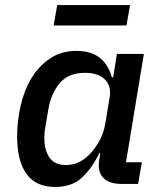

<svg xmlns="http://www.w3.org/2000/svg" viewBox="-20 -730 640 762"><path d="M199 12Q122 12 85 -40Q48 -92 48 -188Q48 -250 62 -311Q76 -372 105 -420Q134 -468 178.5 -498Q223 -528 284 -528Q341 -528 375.5 -501Q410 -474 424 -423H429L444 -516H551L480 -86H543L528 0H463Q411 0 388.5 -26Q366 -52 374 -96L378 -122H374Q345 -62 305 -25Q265 12 199 12ZM242 -75Q301 -75 346 -129Q362 -148 377 -176Q392 -204 398 -240L415 -343Q423 -388 396.5 -414.5Q370 -441 317 -441Q252 -441 217.5 -400.5Q183 -360 172 -297L160 -226Q158 -217 157 -205.5Q156 -194 156 -183Q156 -134 176.5 -104.5Q197 -75 242 -75ZM207 -710H496L482 -629H193Z"/></svg>

Font: IBM Plex Mono Medium
Style: Italic
Weight: 500
Italic angle: -9°
Monospace: yes
Designer: Mike Abbink, Paul van der Laan, Pieter van Rosmalen
Foundry: Bold Monday
Version: Version 2.3